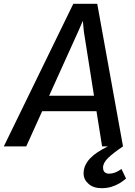

<svg xmlns="http://www.w3.org/2000/svg" viewBox="-61 -767 705 1006"><path d="M-41 0 323 -747H448.5L583.5 0H474L444.5 -184.5H160L76.5 0ZM196.5 -265.5H431.5L378.5 -601L373 -657.5L348.5 -601.5ZM471 219Q428.5 219 402.8 196.2Q377 173.5 377 142Q377 119.5 385.8 100Q394.5 80.5 411 63Q427.5 45.5 451.5 29.8Q475.5 14 505.5 -0.5L551 -22.5L583.5 0Q531.5 35 505.2 60.8Q479 86.5 479 110.5Q479 128.5 488.2 135.8Q497.5 143 509.5 143Q526 143 541 137.5Q556 132 575.5 118.5L599.5 168.5Q584 182 564.8 193.5Q545.5 205 522.2 212Q499 219 471 219Z"/></svg>

Font: Koeln Type Sans
Style: Italic
Weight: 400
Italic angle: -7.5°
Designer: Eben Sorkin
Foundry: Eben Sorkin
Version: Version 2.001